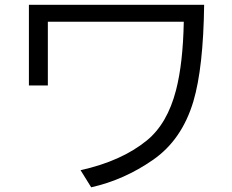

<svg xmlns="http://www.w3.org/2000/svg" viewBox="-20 -756 980 811"><path d="M102.1 -735.8H842.3Q838.9 -470.2 796.9 -328.1Q748.5 -166 627.4 -81.5Q504.9 3.9 365.2 35.2L320.3 -37.1Q493.7 -75.7 600.1 -162.6Q687 -233.4 723.6 -375.5Q752.9 -488.8 756.3 -664.1H182.1V-395H102.1Z"/></svg>

Font: BIZ UDPGothic
Style: Regular
Weight: 400
Designer: TypeBank Co., Ltd.
Foundry: Morisawa Inc.
Version: Version 1.051